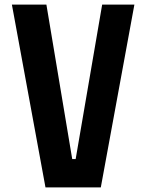

<svg xmlns="http://www.w3.org/2000/svg" viewBox="-20 -820 640 840"><path d="M183 -800 296 -124H311L427 -800H568L421 0H179L32 -800Z"/></svg>

Font: Martian Mono Condensed SemiBold
Style: Regular
Weight: 600
Width: 3
Designer: Roman Shamin
Foundry: Evil Martians
Version: Version 1.000